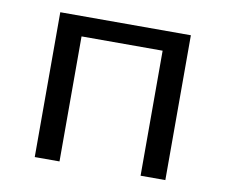

<svg xmlns="http://www.w3.org/2000/svg" viewBox="-59 -540 718 611"><g transform="rotate(10 300.0 -234.0)"><path d="M511 0H431V-404H169V0H89V-468H511Z"/></g></svg>

Font: Ysabeau SC Medium
Style: Regular
Weight: 500
Designer: Christian Thalmann (Catharsis Fonts)
Version: Version 0.003